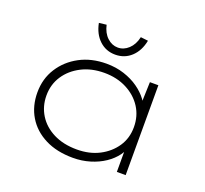

<svg xmlns="http://www.w3.org/2000/svg" viewBox="-127 -883 1114 1044"><g transform="rotate(20 430.0 -361.5)"><path d="M394 10Q300 10 232 -24.5Q164 -59 127.5 -119.5Q91 -180 91 -259Q91 -338 130.5 -400Q170 -462 237.5 -498Q305 -534 392 -534Q447 -534 494.5 -518.5Q542 -503 578 -477.5Q614 -452 637 -421Q660 -390 666 -360L642 -369L647 -520H696V0H645V-144L663 -168Q658 -131 634.5 -99Q611 -67 574.5 -42.5Q538 -18 491.5 -4Q445 10 394 10ZM398 -40Q471 -40 527 -69Q583 -98 616 -147Q649 -196 649 -260Q649 -324 617 -374Q585 -424 528 -453.5Q471 -483 398 -483Q324 -483 266.5 -453.5Q209 -424 176 -374Q143 -324 143 -260Q143 -198 174 -148Q205 -98 262.5 -69Q320 -40 398 -40ZM418 -596Q364 -596 326 -631.5Q288 -667 276 -728L319 -733Q329 -688 356.5 -662.5Q384 -637 418 -637Q452 -637 479.5 -662.5Q507 -688 517 -733L560 -728Q548 -667 510 -631.5Q472 -596 418 -596Z"/></g></svg>

Font: Lexend Peta ExtraLight
Style: Regular
Weight: 250
Version: Version 1.007